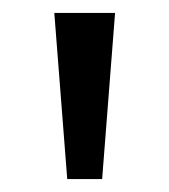

<svg xmlns="http://www.w3.org/2000/svg" viewBox="-20 -813 262 297"><path d="M84 -536 64 -793H158L138 -536Z"/></svg>

Font: Noto Sans Kannada SemiCondensed
Style: Regular
Weight: 400
Width: 4
Designer: Jelle Bosma - Monotype Design Team
Foundry: Monotype Imaging Inc.
Version: Version 2.005; ttfautohint (v1.8.4.7-5d5b)